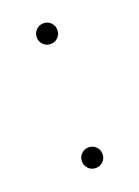

<svg xmlns="http://www.w3.org/2000/svg" viewBox="-76 -357 288 397"><g transform="rotate(-20 68.0 -159.0)"><path d="M52 -6.6Q45.4 -13.2 45.4 -22.7Q45.4 -32.2 52 -38.8Q58.6 -45.4 68.1 -45.4Q77.6 -45.4 84.2 -38.8Q90.8 -32.2 90.8 -22.7Q90.8 -13.2 84.2 -6.6Q77.6 0 68.1 0Q58.6 0 52 -6.6ZM52 -279.5Q45.4 -286.1 45.4 -295.7Q45.4 -305.2 52 -311.8Q58.6 -318.4 68.1 -318.4Q77.6 -318.4 84.2 -311.8Q90.8 -305.2 90.8 -295.7Q90.8 -286.1 84.2 -279.5Q77.6 -272.9 68.1 -272.9Q58.6 -272.9 52 -279.5Z"/></g></svg>

Font: OpenGost Type A TT
Style: Regular
Weight: 400
Version: Version 0.3